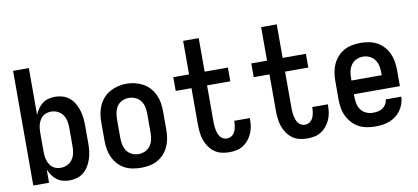

<svg xmlns="http://www.w3.org/2000/svg" viewBox="-69 -970 2637 1212"><g transform="rotate(-10 1250.0 -363.5)"><path d="M292 8Q270 8 249 2.5Q228 -3 211 -16Q194 -29 181.5 -47Q169 -65 161 -85V0H60V-735H161V-435Q169 -455 181.5 -473Q194 -491 211 -504Q228 -517 249 -522.5Q270 -528 292 -528Q316 -528 340 -521Q364 -514 383 -498Q402 -482 414.5 -461Q427 -440 434.5 -416.5Q442 -393 445 -368.5Q448 -344 448 -320V-200Q448 -176 445 -151.5Q442 -127 434.5 -103.5Q427 -80 414.5 -59Q402 -38 383 -22Q364 -6 340 1Q316 8 292 8ZM251 -80Q273 -80 293 -89.5Q313 -99 325.5 -117Q338 -135 342.5 -156.5Q347 -178 347 -200V-320Q347 -342 342.5 -363.5Q338 -385 325.5 -403Q313 -421 293 -430.5Q273 -440 251 -440Q237 -440 223 -436Q209 -432 198 -423Q187 -414 179.5 -401.5Q172 -389 168 -375.5Q164 -362 162.5 -348Q161 -334 161 -320V-200Q161 -186 162.5 -172Q164 -158 168 -144.5Q172 -131 179.5 -118.5Q187 -106 198 -97Q209 -88 223 -84Q237 -80 251 -80Z M750 8Q723 8 696 3Q669 -2 645 -15Q621 -28 602.5 -48.5Q584 -69 572.5 -94Q561 -119 556.5 -146Q552 -173 552 -200V-320Q552 -347 556.5 -374Q561 -401 572.5 -426Q584 -451 602.5 -471.5Q621 -492 645 -505Q669 -518 696 -524.5Q723 -531 750 -531Q777 -531 804 -524.5Q831 -518 855 -505Q879 -492 897.5 -471.5Q916 -451 927.5 -426Q939 -401 943.5 -374Q948 -347 948 -320V-200Q948 -173 943.5 -146Q939 -119 927.5 -94Q916 -69 897.5 -48.5Q879 -28 855 -15Q831 -2 804 3Q777 8 750 8ZM750 -80Q772 -80 792.5 -89.5Q813 -99 825.5 -117Q838 -135 842.5 -156.5Q847 -178 847 -200V-320Q847 -342 842.5 -364Q838 -386 825 -404Q812 -422 791.5 -431Q771 -440 749 -440Q727 -440 706.5 -430.5Q686 -421 674 -403Q662 -385 657.5 -363.5Q653 -342 653 -320V-200Q653 -178 657.5 -156.5Q662 -135 674.5 -117Q687 -99 707.5 -89.5Q728 -80 750 -80Z M1315 8Q1290 8 1265.5 2Q1241 -4 1221 -18.5Q1201 -33 1186.5 -54Q1172 -75 1164 -98.5Q1156 -122 1153 -147Q1150 -172 1150 -197V-432H1049V-520H1150V-735H1250V-520H1399V-432H1250V-197Q1250 -185 1251 -172.5Q1252 -160 1254.5 -147.5Q1257 -135 1261 -123.5Q1265 -112 1272.5 -102Q1280 -92 1291.5 -86Q1303 -80 1315 -80Q1326 -80 1336.5 -84Q1347 -88 1354.5 -95.5Q1362 -103 1367 -113Q1372 -123 1374.5 -133.5Q1377 -144 1378.5 -155Q1380 -166 1380 -177Q1380 -178 1380 -179.5Q1380 -181 1380 -182H1480Q1480 -179 1480 -176.5Q1480 -174 1480 -172Q1480 -149 1476 -126Q1472 -103 1462.5 -82Q1453 -61 1438 -43Q1423 -25 1403.5 -13Q1384 -1 1361 3.5Q1338 8 1315 8Z M1815 8Q1790 8 1765.5 2Q1741 -4 1721 -18.5Q1701 -33 1686.5 -54Q1672 -75 1664 -98.5Q1656 -122 1653 -147Q1650 -172 1650 -197V-432H1549V-520H1650V-735H1750V-520H1899V-432H1750V-197Q1750 -185 1751 -172.5Q1752 -160 1754.5 -147.5Q1757 -135 1761 -123.5Q1765 -112 1772.5 -102Q1780 -92 1791.5 -86Q1803 -80 1815 -80Q1826 -80 1836.5 -84Q1847 -88 1854.5 -95.5Q1862 -103 1867 -113Q1872 -123 1874.5 -133.5Q1877 -144 1878.5 -155Q1880 -166 1880 -177Q1880 -178 1880 -179.5Q1880 -181 1880 -182H1980Q1980 -179 1980 -176.5Q1980 -174 1980 -172Q1980 -149 1976 -126Q1972 -103 1962.5 -82Q1953 -61 1938 -43Q1923 -25 1903.5 -13Q1884 -1 1861 3.5Q1838 8 1815 8Z M2252 8Q2225 8 2197.5 3Q2170 -2 2146 -15Q2122 -28 2103.5 -48.5Q2085 -69 2073 -93.5Q2061 -118 2056.5 -145.5Q2052 -173 2052 -200V-320Q2052 -347 2056.5 -374Q2061 -401 2072.5 -426Q2084 -451 2102.5 -471.5Q2121 -492 2145 -505Q2169 -518 2196 -523Q2223 -528 2250 -528Q2277 -528 2304 -523Q2331 -518 2355 -505Q2379 -492 2397.5 -471.5Q2416 -451 2427.5 -426Q2439 -401 2443.5 -374Q2448 -347 2448 -320V-216H2153V-200Q2153 -178 2157.5 -156Q2162 -134 2175 -116Q2188 -98 2209 -89Q2230 -80 2252 -80Q2268 -80 2284 -83Q2300 -86 2313.5 -95Q2327 -104 2335.5 -118Q2344 -132 2345 -149H2446Q2444 -125 2436.5 -103Q2429 -81 2415.5 -62Q2402 -43 2383.5 -29Q2365 -15 2343 -6.5Q2321 2 2298 5Q2275 8 2252 8ZM2347 -304V-320Q2347 -342 2342.5 -363.5Q2338 -385 2325.5 -403Q2313 -421 2292.5 -430.5Q2272 -440 2250 -440Q2228 -440 2207.5 -430.5Q2187 -421 2174.5 -403Q2162 -385 2157.5 -363.5Q2153 -342 2153 -320V-304Z"/></g></svg>

Font: Zed Sans Semibold
Style: Regular
Weight: 600
Designer: Belleve Invis
Foundry: Belleve Invis
Version: Version 1.0.0; ttfautohint (v1.8.4)